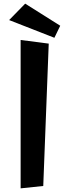

<svg xmlns="http://www.w3.org/2000/svg" viewBox="-20 -1019 382 1052"><path d="M30 -909 118 -999 310 -878 278 -812ZM93 13V-800L247 -780L217 0Z"/></svg>

Font: RocknRoll One
Style: Regular
Weight: 400
Designer: Fontworks Inc.
Foundry: Fontworks Inc.
Version: Version 1.100